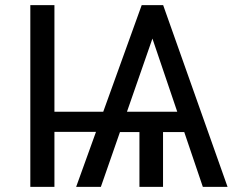

<svg xmlns="http://www.w3.org/2000/svg" viewBox="-20 -731 921 751"><path d="M192.9 -710.9V-293.9H383.8L534.2 -710.9H618.2L870.1 0H773.4L700.7 -214.4H617.7V0H525.4V-214.4H449.2L374.5 0H277.8L355.5 -215.3H192.9V0H98.6V-710.9ZM476.6 -293.9H673.3L576.2 -580.1Z"/></svg>

Font: Roboto21382017
Style: Regular
Weight: 400
Designer: Christian Robertson
Foundry: Google
Version: Version 2.138; 2017